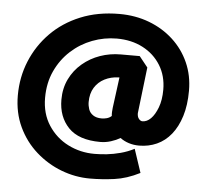

<svg xmlns="http://www.w3.org/2000/svg" viewBox="-51 -657 866 807"><g transform="rotate(5 382.5 -253.0)"><path d="M557 -389 521 -434H441Q396 -434 354.5 -419.5Q313 -405 280 -377Q247 -349 228 -310Q209 -271 209 -223Q209 -151 252.5 -105.5Q296 -60 387 -60Q410 -60 432 -67Q454 -74 471 -84Q487 -72 507.5 -65.5Q528 -59 551 -59Q591 -59 625.5 -74.5Q660 -90 685.5 -121.5Q711 -153 725.5 -199.5Q740 -246 740 -307Q740 -371 716 -425Q692 -479 648.5 -519Q605 -559 547 -581Q489 -603 421 -603Q330 -603 257 -573Q184 -543 132.5 -490.5Q81 -438 53 -370Q25 -302 25 -225Q25 -152 53 -92.5Q81 -33 129 9.5Q177 52 236 74.5Q295 97 357 97Q407 97 459.5 90Q512 83 567 55L534 -44Q507 -30 477 -22Q447 -14 419.5 -11Q392 -8 367 -8Q307 -8 255.5 -34Q204 -60 172 -109Q140 -158 140 -225Q140 -288 163.5 -338.5Q187 -389 226.5 -425Q266 -461 316 -480Q366 -499 419 -499Q481 -499 529 -474Q577 -449 604.5 -404.5Q632 -360 632 -302Q632 -258 620 -226.5Q608 -195 591.5 -178.5Q575 -162 556 -162Q548 -162 541 -170.5Q534 -179 534 -194ZM384 -159Q362 -159 348 -168.5Q334 -178 329 -193Q324 -208 324 -223Q324 -259 339.5 -284Q355 -309 381.5 -322.5Q408 -336 440 -337H444L427 -208Q426 -200 425.5 -190.5Q425 -181 426 -173Q417 -165 406 -162Q395 -159 384 -159Z"/></g></svg>

Font: Catamaran Thin
Style: Bold
Weight: 700
Version: Version 2.000